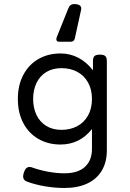

<svg xmlns="http://www.w3.org/2000/svg" viewBox="-20 -725 640 945"><path d="M257.3 -532.2Q257.3 -538.1 260.3 -544.4L317.4 -686.5Q324.7 -705.1 346.2 -705.1Q351.6 -705.1 354.5 -704.6Q379.9 -701.2 379.9 -683.1Q379.9 -681.2 378.9 -675.3L348.1 -535.2Q344.2 -519.5 327.6 -519.5H271Q257.3 -519.5 257.3 -532.2ZM437.5 -378.9V-424.3Q437.5 -441.4 444.8 -448.7Q452.1 -456.1 471.2 -456.1H472.2Q491.2 -456.1 498.5 -448.7Q505.9 -441.4 505.9 -424.3V14.6Q505.9 72.8 481.2 114.5Q456.5 156.2 409.7 178.2Q362.8 200.2 296.9 200.2Q250 200.2 202.1 192.1Q154.3 184.1 112.8 168.9Q93.8 162.1 93.8 143.1Q93.8 135.3 97.7 123.5Q106.4 96.7 125.5 96.7Q130.9 96.7 136.2 98.6Q174.3 112.3 216.3 120.1Q258.3 127.9 296.9 127.9Q364.3 127.9 398.4 95.9Q432.6 64 432.6 8.3V-89.8Q372.1 -13.7 277.8 -13.7Q217.3 -13.7 169.7 -40.8Q122.1 -67.9 95 -118.7Q67.9 -169.4 67.9 -237.8Q67.9 -306.2 95 -356.9Q122.1 -407.7 169.7 -434.8Q217.3 -461.9 277.8 -461.9Q325.7 -461.9 366.2 -440.4Q406.7 -418.9 437.5 -378.9ZM143.1 -237.8Q143.1 -193.4 159.7 -158.9Q176.3 -124.5 207.8 -105.2Q239.3 -85.9 282.7 -85.9Q326.2 -85.9 360.1 -104Q394 -122.1 413.3 -156.5Q432.6 -190.9 432.6 -237.8Q432.6 -284.7 413.3 -319.1Q394 -353.5 360.1 -371.6Q326.2 -389.6 282.7 -389.6Q239.3 -389.6 207.8 -370.4Q176.3 -351.1 159.7 -316.7Q143.1 -282.2 143.1 -237.8Z"/></svg>

Font: Courier Prime Code
Style: Regular
Weight: 400
Designer: Alan Dague-Greene
Foundry: Quote-Unquote Apps
Version: Version 3.0318